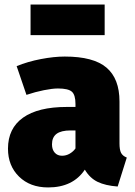

<svg xmlns="http://www.w3.org/2000/svg" viewBox="-20 -802 591 842"><path d="M536 -111 496 16Q442 12 408 -4.5Q374 -21 352 -58Q300 20 191 20Q112 20 63.5 -27.5Q15 -75 15 -150Q15 -239 81 -286Q147 -333 273 -333H311V-346Q311 -386 295 -400Q279 -414 234 -414Q210 -414 172.5 -406.5Q135 -399 96 -386L53 -512Q102 -532 159.5 -543Q217 -554 264 -554Q390 -554 447 -505.5Q504 -457 504 -357V-173Q504 -145 511 -131.5Q518 -118 536 -111ZM311 -151V-230H290Q248 -230 228 -215Q208 -200 208 -169Q208 -146 220 -132.5Q232 -119 252 -119Q270 -119 285.5 -128Q301 -137 311 -151ZM114 -648V-782H439V-648Z"/></svg>

Font: FiraGO Heavy
Style: Regular
Weight: 900
Designer: bBox Type
Foundry: bBox Type GmbH
Version: Version 1.001